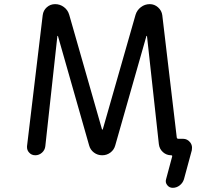

<svg xmlns="http://www.w3.org/2000/svg" viewBox="-20 -775 1040 933"><path d="M475.6 -146.5Q475.6 -145.5 477.5 -145.5Q479.5 -145.5 479.5 -146.5L638.7 -703.1Q645.5 -725.6 664.6 -740.2Q683.6 -754.9 708 -754.9Q730.5 -754.9 748 -739.3Q765.6 -723.6 768.6 -701.2L838.9 -107.4Q839.8 -100.6 846.7 -100.6H869.1Q890.6 -100.6 904.3 -83Q913.1 -71.3 913.1 -57.6Q913.1 -51.8 912.1 -44.9L874 95.7Q868.2 114.3 853 126Q837.9 137.7 819.3 137.7Q802.7 137.7 792.5 124.5Q782.2 111.3 787.1 95.7L816.4 -13.7Q818.4 -20.5 811.5 -20.5Q789.1 -20.5 772 -35.6Q754.9 -50.8 752 -74.2L694.3 -599.6Q694.3 -600.6 692.9 -600.6Q691.4 -600.6 691.4 -599.6L540 -68.4Q534.2 -46.9 516.6 -33.7Q499 -20.5 476.6 -20.5Q454.1 -20.5 436.5 -33.7Q418.9 -46.9 413.1 -68.4L261.7 -599.6Q261.7 -600.6 260.3 -600.6Q258.8 -600.6 258.8 -599.6L200.2 -64.5Q198.2 -45.9 184.1 -33.2Q169.9 -20.5 151.4 -20.5Q132.8 -20.5 121.1 -34.2Q111.3 -44.9 111.3 -59.6Q111.3 -61.5 111.3 -64.5L187.5 -701.2Q190.4 -724.6 207.5 -739.7Q224.6 -754.9 248 -754.9Q271.5 -754.9 290.5 -740.7Q309.6 -726.6 316.4 -703.1Z"/></svg>

Font: Rounded Mgen+ 2m regular
Style: Regular
Weight: 400
Designer: [Source Han Sans]
Ryoko NISHIZUKA  (kana & ideographs); Paul D. Hunt (Latin, Greek & Cyrillic); Wenlong ZHANG  (bopomofo
Version: Version 1.059.20150602